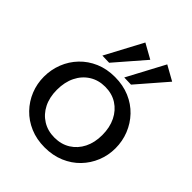

<svg xmlns="http://www.w3.org/2000/svg" viewBox="-262 -1130 1291 1291"><g transform="rotate(45 384.0 -484.0)"><path d="M383.3 5Q306.9 5 244.2 -21.7Q181.6 -48.4 136.9 -94.9Q92.2 -141.3 67.9 -201.4Q43.6 -261.5 43.6 -328Q43.6 -395.5 67.6 -456.5Q91.5 -517.5 136.5 -564.4Q181.4 -611.4 243.6 -638.2Q305.8 -665 383.3 -665Q460.8 -665 523.7 -638.2Q586.6 -611.4 631.4 -564.4Q676.1 -517.5 700.5 -456.5Q724.9 -395.6 724.9 -327.9Q724.9 -261.2 700.5 -201.1Q676.1 -141 631.4 -94.7Q586.7 -48.4 523.7 -21.7Q460.6 5 383.3 5ZM383.3 -88.3Q448 -88.3 496.6 -118.8Q545.3 -149.3 572.2 -203Q599.2 -256.6 599.2 -328Q599.2 -400.4 572.2 -455.1Q545.2 -509.9 496.7 -541Q448.1 -572 383.2 -572Q319.4 -572 270.5 -541Q221.5 -509.9 194.6 -455.1Q167.7 -400.4 167.7 -328Q167.7 -256.6 194.6 -203Q221.6 -149.3 270.5 -118.8Q319.4 -88.3 383.3 -88.3ZM287.7 -704.5 221.5 -706.4 363.7 -973.1 469.3 -914.2ZM495.7 -704.5 429.5 -706.4 571.7 -973.1 677.3 -914.2Z"/></g></svg>

Font: Panamera Thin
Style: Regular
Weight: 100
Designer: Bastien Sozeau
Foundry: NBR — Bastien Sozeau
Version: Version 3.003;gftools[0.9.33]